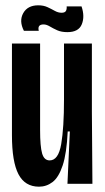

<svg xmlns="http://www.w3.org/2000/svg" viewBox="-20 -692 395 723"><path d="M127 11Q74 11 49.5 -36Q25 -83 25 -183V-528H131V-202Q131 -141 138.5 -114.5Q146 -88 167 -88Q200 -88 210.5 -149.5Q221 -211 221 -317V-528H326V-272L328 0H234L243 -197H235Q231 -114 216 -69Q201 -24 178 -6.5Q155 11 127 11ZM234 -571Q211 -571 195.5 -578Q180 -585 167.5 -592.5Q155 -600 144 -600Q120 -600 126 -576H70Q51 -613 67.5 -642.5Q84 -672 124 -672Q144 -672 159 -665Q174 -658 186.5 -651Q199 -644 212 -644Q224 -644 228 -650.5Q232 -657 231 -668H287Q300 -630 288 -600.5Q276 -571 234 -571Z"/></svg>

Font: Bricolage Grotesque 96pt Condensed Medium
Style: Regular
Weight: 500
Width: 3
Designer: Mathieu Triay
Foundry: Atelier Triay
Version: Version 1.001; ttfautohint (v1.8.4.7-5d5b);gftools[0.9.33.de